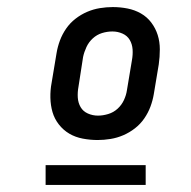

<svg xmlns="http://www.w3.org/2000/svg" viewBox="-20 -713 540 543"><path d="M256 -317Q235 -317 214 -321Q193 -325 176 -335Q159 -345 146.5 -361Q134 -377 128.5 -396Q123 -415 122.5 -436.5Q122 -458 126 -479L140 -563Q143 -581 149.5 -598.5Q156 -616 167 -632Q178 -648 193.5 -660Q209 -672 226.5 -679.5Q244 -687 262.5 -690Q281 -693 299 -693Q320 -693 340.5 -689Q361 -685 378.5 -675Q396 -665 408 -649Q420 -633 426 -614Q432 -595 432 -573.5Q432 -552 429 -531L415 -447Q412 -429 405.5 -411.5Q399 -394 388 -378Q377 -362 361.5 -350Q346 -338 328.5 -330.5Q311 -323 292.5 -320Q274 -317 256 -317ZM257 -386Q271 -386 286 -390.5Q301 -395 312.5 -405.5Q324 -416 330.5 -430Q337 -444 339 -458L353 -542Q356 -558 355 -573Q354 -588 347 -600Q340 -612 326.5 -618Q313 -624 298 -624Q283 -624 268.5 -619.5Q254 -615 242.5 -604.5Q231 -594 224.5 -580Q218 -566 215 -552L202 -468Q199 -452 200 -437Q201 -422 208 -410Q215 -398 228.5 -392Q242 -386 257 -386ZM109 -190V-246H392V-190Z"/></svg>

Font: Iosevka SS04 Oblique
Style: Regular
Weight: 400
Italic angle: -9°
Monospace: yes
Designer: Belleve Invis
Foundry: Belleve Invis
Version: Version 19.0.0; ttfautohint (v1.8.4)